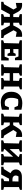

<svg xmlns="http://www.w3.org/2000/svg" viewBox="2160 -2746 595 4956"><g transform="rotate(90 2458.0 -267.5)"><path d="M227 0H26V-56L88 -75L225 -317L191 -378Q184 -389 177 -400L56 -378V-538Q84 -540 96 -540Q176 -540 218.5 -511Q261 -482 292 -423L349 -312H419L423 -457L345 -480V-535H631V-485Q615 -477 600.5 -470.5Q586 -464 567 -459V-312H636L693 -423Q723 -480 766 -510Q809 -540 889 -540Q903 -540 929 -538V-378L807 -400Q800 -389 793 -379L760 -319L899 -75L960 -56V0H759L637 -224H567V-73L633 -55V0H344V-50Q360 -58 377 -64Q394 -70 413 -75L417 -224H349Z M1482 -194H1541V0H1019V-50Q1036 -57 1053 -63Q1070 -69 1091 -75L1101 -457L1019 -480V-535H1534V-356H1473L1437 -446H1246V-314H1339L1368 -374H1421V-164H1368L1338 -227H1246V-89H1442Z M1640 0V-50Q1657 -57 1674 -63Q1691 -69 1712 -75L1722 -457L1640 -480V-535H1933V-485Q1918 -477 1905.5 -472.5Q1893 -468 1867 -459V-308H2064L2068 -457L1993 -480V-535H2285V-485Q2251 -469 2213 -459V-73L2285 -55V0H1993V-50Q2010 -59 2025 -64.5Q2040 -70 2058 -75L2062 -220H1867V-73L1933 -55V0Z M2625 10Q2493 10 2420.5 -61.5Q2348 -133 2348 -262Q2348 -396 2426 -470.5Q2504 -545 2643 -545Q2680 -545 2722.5 -539.5Q2765 -534 2812 -523V-343H2749L2712 -431Q2686 -436 2659.5 -439Q2633 -442 2606 -442Q2574 -442 2541 -436Q2523 -398 2514 -356.5Q2505 -315 2505 -264Q2505 -91 2636 -91Q2667 -91 2708 -102L2749 -199H2812V-18Q2705 10 2625 10Z M2913 0V-50Q2932 -58 2946 -63Q2960 -68 2985 -75L2995 -457L2913 -480V-535H3210V-485Q3195 -478 3177 -471Q3159 -464 3140 -459V-310H3209L3278 -423Q3301 -461 3326.5 -487Q3352 -513 3387 -526.5Q3422 -540 3474 -540Q3488 -540 3514 -538V-378L3391 -400Q3384 -389 3377 -379L3335 -314L3480 -76L3544 -56V0H3344L3210 -222H3140V-73L3212 -55V0Z M3602 0V-50Q3619 -57 3636 -63Q3653 -69 3674 -75L3684 -457L3602 -480V-535H3897V-485Q3882 -478 3863.5 -471Q3845 -464 3827 -459L3828 -219L4028 -438V-457L3956 -480V-535H4244V-485Q4209 -469 4173 -459V-73L4244 -55V0H3955V-51Q3971 -59 3986 -64Q4001 -69 4018 -75L4024 -308L3828 -93L3829 -73L3893 -55V0Z M4283 0V-56L4344 -71L4449 -240Q4405 -260 4379 -296Q4353 -332 4353 -377Q4353 -449 4404 -492Q4455 -535 4546 -535H4881V-485Q4865 -478 4846 -470.5Q4827 -463 4809 -459V-73L4881 -55V0H4587V-50Q4606 -59 4624.5 -66Q4643 -73 4655 -75L4658 -203H4591L4484 0ZM4600 -291H4661L4665 -446H4534Q4509 -413 4509 -375Q4509 -339 4534.5 -315Q4560 -291 4600 -291Z"/></g></svg>

Font: Piazzolla SC
Style: Bold
Weight: 700
Designer: Juan Pablo del Peral
Foundry: Huerta Tipografica
Version: Version 1.330